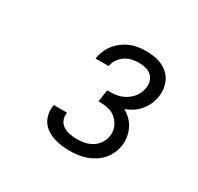

<svg xmlns="http://www.w3.org/2000/svg" viewBox="-119 -985 837 810"><g transform="rotate(30 300.0 -580.0)"><path d="M307 -317Q287 -317 267 -319.5Q247 -322 228.5 -328Q210 -334 194 -344.5Q178 -355 167.5 -370.5Q157 -386 153 -405.5Q149 -425 152 -445Q152 -447 152.5 -448.5Q153 -450 153 -451H217Q217 -450 217 -449.5Q217 -449 217 -448Q214 -431 221 -415Q228 -399 242 -390.5Q256 -382 273 -378.5Q290 -375 307 -375Q325 -375 344 -378.5Q363 -382 380 -392Q397 -402 408.5 -418.5Q420 -435 423 -454Q426 -469 423 -484.5Q420 -500 412.5 -512.5Q405 -525 394 -535Q383 -545 368.5 -550.5Q354 -556 338.5 -557.5Q323 -559 308 -559L317 -617Q332 -617 346.5 -618Q361 -619 375.5 -623Q390 -627 403 -635Q416 -643 427 -654Q438 -665 445 -679Q452 -693 454 -707Q457 -724 452.5 -740Q448 -756 436.5 -766.5Q425 -777 409 -781Q393 -785 376 -785Q359 -785 342 -781.5Q325 -778 309.5 -767.5Q294 -757 284 -742Q274 -727 271 -709H207Q210 -729 217.5 -747Q225 -765 237.5 -781Q250 -797 266.5 -809.5Q283 -822 301 -829.5Q319 -837 338 -840Q357 -843 376 -843Q397 -843 417 -840Q437 -837 454.5 -829Q472 -821 486.5 -808Q501 -795 509 -777.5Q517 -760 519.5 -740Q522 -720 518 -700Q515 -681 506.5 -663Q498 -645 485 -629.5Q472 -614 455 -603Q438 -592 419 -585Q437 -575 451.5 -560.5Q466 -546 475 -527.5Q484 -509 487.5 -487.5Q491 -466 487 -444Q484 -424 475 -405.5Q466 -387 452.5 -372Q439 -357 421 -346Q403 -335 384 -328.5Q365 -322 345.5 -319.5Q326 -317 307 -317Z"/></g></svg>

Font: Iosevka Slab LtExObl
Style: Regular
Weight: 300
Width: 7
Italic angle: -9°
Monospace: yes
Designer: Belleve Invis
Foundry: Belleve Invis
Version: Version 11.1.0; ttfautohint (v1.8.3)